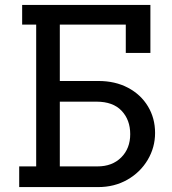

<svg xmlns="http://www.w3.org/2000/svg" viewBox="-20 -760 700 780"><path d="M610 -220Q610 -161 580 -110.5Q550 -60 497.5 -30Q445 0 379 0H58V-84H127V-660H70V-740H591V-545H491V-660H223V-431H380Q448 -431 500 -403.5Q552 -376 581 -328Q610 -280 610 -220ZM509 -215Q509 -273 474 -310Q439 -347 372 -347H223V-84H376Q436 -84 472.5 -120.5Q509 -157 509 -215Z"/></svg>

Font: Arvo
Style: Regular
Weight: 400
Designer: Anton Koovit (Cyrillic Expansion: Cyreal)
Foundry: Anton Koovit, Yassin Baggar
Version: Version 3.000